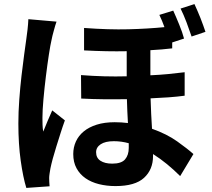

<svg xmlns="http://www.w3.org/2000/svg" viewBox="-20 -862 1040 941"><path d="M919 -683Q908 -716 894 -753Q880 -790 865 -820L933 -842Q940 -827 947.5 -809.5Q955 -792 962.5 -773.5Q970 -755 976 -737.5Q982 -720 987 -706ZM257 -756Q254 -748 250.5 -736Q247 -724 243.5 -711Q240 -698 237 -686.5Q234 -675 233 -668Q227 -643 219.5 -594Q212 -545 205 -488.5Q198 -432 193 -376.5Q188 -321 188 -284Q188 -269 188.5 -250.5Q189 -232 192 -217Q202 -243 213.5 -269.5Q225 -296 236 -321L298 -272Q287 -242 276.5 -208.5Q266 -175 256 -143.5Q246 -112 238.5 -84Q231 -56 227 -36Q225 -25 223 -11.5Q221 2 221 10Q221 18 221.5 29Q222 40 223 51L109 59Q93 7 81.5 -74.5Q70 -156 70 -257Q70 -313 74.5 -374Q79 -435 85.5 -491.5Q92 -548 98.5 -595Q105 -642 109 -671Q112 -691 115 -717.5Q118 -744 119 -768ZM611 -160Q575 -170 538 -170Q496 -170 473.5 -155Q451 -140 451 -116Q451 -88 472.5 -74Q494 -60 530 -60Q575 -60 593 -81Q611 -102 611 -137ZM885 -393Q848 -388 806.5 -385Q765 -382 718 -380Q719 -339 721 -302.5Q723 -266 725 -231Q798 -205 848.5 -169Q899 -133 928 -107L863 1Q832 -30 798.5 -57.5Q765 -85 730 -107V-97Q730 -31 686 9.5Q642 50 546 50Q503 50 465 40.5Q427 31 399 11.5Q371 -8 355 -37.5Q339 -67 339 -107Q339 -140 352 -168.5Q365 -197 390.5 -218Q416 -239 454 -251Q492 -263 542 -263Q559 -263 575 -262Q591 -261 607 -259Q605 -288 604 -317.5Q603 -347 602 -376Q548 -375 491.5 -375.5Q435 -376 378 -379L377 -494Q493 -485 601 -488V-611Q553 -610 501.5 -611Q450 -612 392 -615V-725Q513 -716 609 -718.5Q705 -721 786 -729Q780 -745 774 -760Q768 -775 761 -789L829 -810Q836 -795 843.5 -777Q851 -759 858.5 -741Q866 -723 872 -705.5Q878 -688 882 -673L824 -654V-625Q775 -619 717 -616V-493Q762 -495 804 -499Q846 -503 885 -508Z"/></svg>

Font: SpoqaHanSans-Bold
Style: Regular
Weight: 700
Designer: [Spoqa Han Sans] Dong-huui Kim \uAE40 \uB3D9 \uD718   [Noto Sans] Ryoko NISHIZUKA \u897F \u585A \u6DBC \u5B50  (kana & i
Foundry: Spoqa (http://www.spoqa-han-sans.com)
Version: Version 2.000